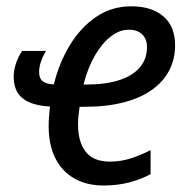

<svg xmlns="http://www.w3.org/2000/svg" viewBox="-20 -567 582 597"><path d="M302.2 9.8Q249.5 9.8 211.2 -12Q172.9 -33.7 152.1 -75Q131.3 -116.2 131.3 -174.8Q131.3 -191.4 132.6 -206.8Q133.8 -222.2 135.3 -235.8Q97.2 -237.8 72 -248.5Q46.9 -259.3 34.7 -279.1Q22.5 -298.8 22.5 -328.1Q22.5 -348.1 29.5 -369.4Q36.6 -390.6 48.8 -408.7H123Q113.3 -392.6 107.4 -375.5Q101.6 -358.4 101.6 -342.8Q101.6 -322.8 113.5 -314Q125.5 -305.2 147.5 -304.7Q164.1 -372.6 197.8 -427.5Q231.4 -482.4 279.5 -514.9Q327.6 -547.4 388.2 -547.4Q451.2 -547.4 487.8 -516.4Q524.4 -485.4 524.4 -425.8Q524.4 -383.8 506.6 -348.9Q488.8 -314 453.4 -288.3Q418 -262.7 365 -248.8Q312 -234.9 241.2 -234.9H227.5Q225.6 -221.7 224.1 -207.8Q222.7 -193.8 222.7 -180.2Q222.7 -125 246.8 -94.7Q271 -64.5 321.3 -64.5Q355 -64.5 385 -74Q415 -83.5 448.2 -100.1V-25.4Q415.5 -8.3 379.9 0.7Q344.2 9.8 302.2 9.8ZM239.7 -304.2H249.5Q308.1 -304.2 350.1 -317.6Q392.1 -331.1 414.6 -357.2Q437 -383.3 437 -420.4Q437 -445.8 422.1 -460.2Q407.2 -474.6 379.9 -474.6Q351.6 -474.6 324.2 -453.4Q296.9 -432.1 274.9 -394Q252.9 -356 239.7 -304.2Z"/></svg>

Font: Open Sans SemiCondensed Medium
Style: Italic
Weight: 500
Width: 4
Italic angle: -12°
Designer: Monotype Design Team
Foundry: Monotype Imaging Inc.
Version: Version 3.000